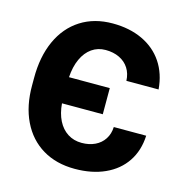

<svg xmlns="http://www.w3.org/2000/svg" viewBox="-107 -817 897 928"><g transform="rotate(15 341.5 -353.5)"><path d="M44.9 -327.1V-362.3Q44.4 -470.2 80.8 -550.3Q117.2 -630.4 185.1 -673.6Q252.9 -716.8 344.7 -716.8Q429.2 -716.8 493.9 -686.5Q558.6 -656.2 596.4 -599.9Q634.3 -543.5 640.6 -465.8H479.5Q478 -502 460.9 -528.6Q443.8 -555.2 413.8 -569.6Q383.8 -584 344.7 -584Q305.7 -584 275.9 -563Q246.1 -542 228.3 -503.2Q210.4 -464.4 207 -411.1H411.1V-280.3H207Q210.9 -231 229 -195.1Q247.1 -159.2 277.6 -139.6Q308.1 -120.1 347.7 -120.1Q385.3 -120.1 414.3 -134Q443.4 -147.9 460.2 -173.8Q477.1 -199.7 478.5 -234.4H640.6Q637.2 -159.2 600.3 -104.2Q563.5 -49.3 498.5 -19.8Q433.6 9.8 347.7 9.8Q254.9 9.8 186.5 -31.2Q118.2 -72.3 81.3 -148.4Q44.4 -224.6 44.9 -327.1Z"/></g></svg>

Font: Pretendard JP ExtraBold
Style: Regular
Weight: 800
Designer: Base glyphs from Inter by Rasmus Andersson; Hangeul glyphs from Noto Sans CJK(Source Han Sans) by Jang Soo-young and Kan
Foundry: Kil Hyung-jin
Version: Version 1.309